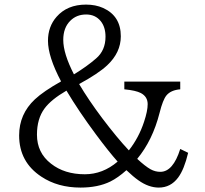

<svg xmlns="http://www.w3.org/2000/svg" viewBox="-20 -806 910 852"><path d="M779.8 -443.8V-409.7Q738.3 -406.2 718.8 -382.8Q702.6 -363.3 688 -304.7Q657.2 -183.6 588.9 -101.1Q624 -68.4 648.4 -54.7Q668.9 -43.5 691.4 -43.5Q748 -43.5 779.8 -145L814.9 -127.9Q797.4 -54.2 770.5 -18.1Q737.3 26.4 684.6 26.4Q639.6 26.4 594.2 -5.9Q571.8 -21.5 541 -50.8Q503.4 -17.1 469.7 -0.5Q414.6 26.4 337.4 26.4Q236.3 26.4 163.6 -22Q64.9 -86.9 64.9 -205.1Q64.9 -299.8 134.8 -365.2Q172.9 -400.9 251 -444.8Q192.9 -554.7 192.9 -625Q192.9 -688 231 -731.4Q278.3 -785.6 361.8 -785.6Q404.3 -785.6 438 -770.5Q516.1 -734.9 516.1 -645Q516.1 -572.8 455.6 -516.1Q416.5 -479.5 331.1 -433.1Q373 -362.3 433.1 -282.2Q499.5 -194.3 551.8 -138.7Q596.2 -195.3 619.1 -265.1Q635.3 -313.5 635.3 -343.8Q635.3 -377 605 -393.1Q582.5 -404.8 531.7 -409.7V-443.8ZM274.9 -403.8Q207 -364.3 177.7 -324.7Q144 -279.3 144 -208.5Q144 -127.9 206.5 -79.6Q266.1 -32.7 356.4 -32.7Q436 -32.7 502 -88.9Q462.4 -133.3 406.2 -209Q329.6 -312 274.9 -403.8ZM308.1 -476.1Q365.2 -510.7 406.7 -546.9Q448.2 -582.5 448.2 -643.1Q448.2 -686 426.8 -712.4Q402.8 -741.7 362.3 -741.7Q319.8 -741.7 292 -713.9Q260.7 -683.1 260.7 -628.9Q260.7 -568.4 308.1 -476.1Z"/></svg>

Font: BIZ UDPMincho
Style: Regular
Weight: 400
Designer: TypeBank Co., Ltd.
Foundry: Morisawa Inc.
Version: Version 1.06